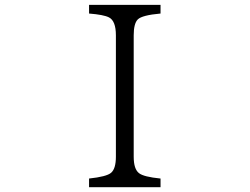

<svg xmlns="http://www.w3.org/2000/svg" viewBox="-20 -780 1040 800"><path d="M351.1 -759.8H648.9V-723.6Q572.3 -716.8 554.2 -699.2Q537.1 -682.1 537.1 -632.8V-127Q537.1 -75.7 559.1 -58.6Q578.6 -43 648.9 -36.1V0H351.1V-36.1Q424.3 -43.9 442.9 -60.1Q462.9 -77.1 462.9 -127V-632.8Q462.9 -692.9 434.1 -707.5Q412.1 -718.8 351.1 -723.6Z"/></svg>

Font: BIZ UDMincho
Style: Regular
Weight: 400
Monospace: yes
Designer: TypeBank Co., Ltd.
Foundry: Morisawa Inc.
Version: Version 1.06